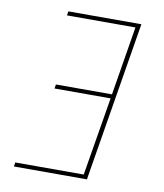

<svg xmlns="http://www.w3.org/2000/svg" viewBox="-83 -803 741 870"><g transform="rotate(10 288.0 -367.5)"><path d="M40 0H376L497 -735H161L158 -716H473L421 -399H163L160 -380H418L358 -19H43Z"/></g></svg>

Font: Iosevka Sparkle Thin Oblique
Style: Regular
Weight: 100
Italic angle: -9°
Designer: Belleve Invis
Foundry: Belleve Invis
Version: Version 4.5.0; ttfautohint (v1.8.3)